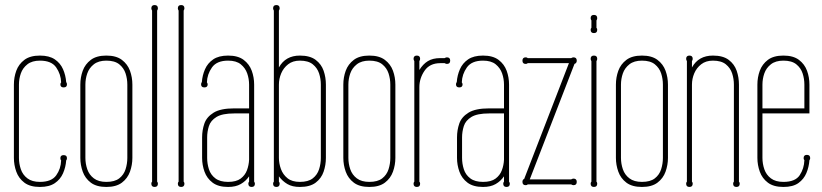

<svg xmlns="http://www.w3.org/2000/svg" viewBox="-20 -730 3254 760"><path d="M55 -105Q55 -82 62.5 -60Q70 -38 88.5 -24Q107 -10 138 -10Q184 -10 202.5 -36Q221 -62 222 -95Q219 -98 219 -104Q219 -116 232 -116Q245 -116 245 -104Q245 -98 242 -95Q240 -68 229.5 -44Q219 -20 197 -5Q175 10 138 10Q99 10 76.5 -7Q54 -24 44.5 -50.5Q35 -77 35 -105V-395Q35 -424 44.5 -450Q54 -476 76.5 -493Q99 -510 138 -510Q175 -510 197 -495Q219 -480 229.5 -456Q240 -432 242 -405Q245 -402 245 -396Q245 -384 232 -384Q219 -384 219 -396Q219 -401 222 -404Q221 -436 202.5 -463Q184 -490 138 -490Q107 -490 88.5 -475.5Q70 -461 62.5 -439.5Q55 -418 55 -395Z M504 -105Q504 -77 494.5 -50.5Q485 -24 462.5 -7Q440 10 401 10Q362 10 339.5 -7Q317 -24 307.5 -50.5Q298 -77 298 -105V-395Q298 -424 307.5 -450Q317 -476 339.5 -493Q362 -510 401 -510Q440 -510 462.5 -493Q485 -476 494.5 -450Q504 -424 504 -395ZM318 -105Q318 -82 325.5 -60Q333 -38 351.5 -24Q370 -10 401 -10Q434 -10 452 -24Q470 -38 477 -60Q484 -82 484 -105V-395Q484 -418 477 -439.5Q470 -461 452 -475.5Q434 -490 401 -490Q370 -490 351.5 -475.5Q333 -461 325.5 -439.5Q318 -418 318 -395Z M602 -11Q605 -8 605 -3Q605 10 592 10Q579 10 579 -3Q579 -8 582 -11V-688Q579 -693 579 -697Q579 -710 592 -710Q605 -710 605 -697Q605 -693 602 -688Z M707 -11Q710 -8 710 -3Q710 10 697 10Q684 10 684 -3Q684 -8 687 -11V-688Q684 -693 684 -697Q684 -710 697 -710Q710 -710 710 -697Q710 -693 707 -688Z M986 -11Q989 -7 989 -3Q989 10 976 10Q963 10 963 -3Q963 -8 966 -11V-32Q953 -13 933 -1.5Q913 10 883 10Q844 10 821.5 -7Q799 -24 789.5 -50.5Q780 -77 780 -105V-186Q780 -215 789 -241Q798 -267 825.5 -284Q853 -301 907 -301H966V-395Q966 -418 958.5 -439.5Q951 -461 933 -475.5Q915 -490 883 -490Q838 -490 819 -463Q800 -436 799 -404Q802 -400 802 -396Q802 -384 789 -384Q776 -384 776 -396Q776 -402 779 -405Q781 -432 791.5 -456Q802 -480 824 -495Q846 -510 883 -510Q922 -510 944.5 -493Q967 -476 976.5 -450Q986 -424 986 -395ZM800 -105Q800 -82 807 -60Q814 -38 832.5 -24Q851 -10 883 -10Q915 -10 932.5 -23Q950 -36 957.5 -56Q965 -76 966 -98V-281H907Q860 -281 837 -267Q814 -253 807 -231Q800 -209 800 -186Z M1270 -105Q1270 -77 1261 -50.5Q1252 -24 1229.5 -7Q1207 10 1167 10Q1137 10 1117.5 -1.5Q1098 -13 1084 -32V-11Q1087 -8 1087 -3Q1087 10 1074 10Q1061 10 1061 -3Q1061 -8 1064 -11V-688Q1061 -693 1061 -697Q1061 -710 1074 -710Q1087 -710 1087 -697Q1087 -693 1084 -688V-463Q1110 -510 1167 -510Q1207 -510 1229.5 -493Q1252 -476 1261 -450Q1270 -424 1270 -395ZM1084 -105Q1084 -83 1092 -61Q1100 -39 1118 -24.5Q1136 -10 1167 -10Q1200 -10 1218 -24Q1236 -38 1243 -60Q1250 -82 1250 -105V-395Q1250 -418 1243 -439.5Q1236 -461 1218 -475.5Q1200 -490 1167 -490Q1139 -490 1120.5 -475.5Q1102 -461 1093 -439.5Q1084 -418 1084 -395Z M1545 -105Q1545 -77 1535.5 -50.5Q1526 -24 1503.5 -7Q1481 10 1442 10Q1403 10 1380.5 -7Q1358 -24 1348.5 -50.5Q1339 -77 1339 -105V-395Q1339 -424 1348.5 -450Q1358 -476 1380.5 -493Q1403 -510 1442 -510Q1481 -510 1503.5 -493Q1526 -476 1535.5 -450Q1545 -424 1545 -395ZM1359 -105Q1359 -82 1366.5 -60Q1374 -38 1392.5 -24Q1411 -10 1442 -10Q1475 -10 1493 -24Q1511 -38 1518 -60Q1525 -82 1525 -105V-395Q1525 -418 1518 -439.5Q1511 -461 1493 -475.5Q1475 -490 1442 -490Q1411 -490 1392.5 -475.5Q1374 -461 1366.5 -439.5Q1359 -418 1359 -395Z M1640 -11Q1643 -8 1643 -3Q1643 10 1630 10Q1617 10 1617 -3Q1617 -8 1620 -11V-488Q1617 -493 1617 -497Q1617 -510 1630 -510Q1643 -510 1643 -497Q1643 -493 1640 -488V-453Q1654 -476 1673.5 -488Q1693 -500 1723 -500H1740Q1745 -503 1749 -503Q1762 -503 1762 -490Q1762 -477 1749 -477Q1745 -477 1740 -480H1723Q1681 -480 1660.5 -450Q1640 -420 1640 -385Z M1995 -11Q1998 -7 1998 -3Q1998 10 1985 10Q1972 10 1972 -3Q1972 -8 1975 -11V-32Q1962 -13 1942 -1.5Q1922 10 1892 10Q1853 10 1830.5 -7Q1808 -24 1798.5 -50.5Q1789 -77 1789 -105V-186Q1789 -215 1798 -241Q1807 -267 1834.5 -284Q1862 -301 1916 -301H1975V-395Q1975 -418 1967.5 -439.5Q1960 -461 1942 -475.5Q1924 -490 1892 -490Q1847 -490 1828 -463Q1809 -436 1808 -404Q1811 -400 1811 -396Q1811 -384 1798 -384Q1785 -384 1785 -396Q1785 -402 1788 -405Q1790 -432 1800.5 -456Q1811 -480 1833 -495Q1855 -510 1892 -510Q1931 -510 1953.5 -493Q1976 -476 1985.5 -450Q1995 -424 1995 -395ZM1809 -105Q1809 -82 1816 -60Q1823 -38 1841.5 -24Q1860 -10 1892 -10Q1924 -10 1941.5 -23Q1959 -36 1966.5 -56Q1974 -76 1975 -98V-281H1916Q1869 -281 1846 -267Q1823 -253 1816 -231Q1809 -209 1809 -186Z M2241 -20Q2246 -23 2250 -23Q2263 -23 2263 -10Q2263 3 2250 3Q2246 3 2241 0H2069Q2066 3 2061 3Q2048 3 2048 -10Q2048 -19 2055 -22L2232 -480H2069Q2066 -477 2061 -477Q2048 -477 2048 -490Q2048 -503 2061 -503Q2066 -503 2069 -500H2241Q2246 -503 2250 -503Q2263 -503 2263 -490Q2263 -480 2254 -477L2077 -20Z M2341 -620Q2344 -617 2344 -612Q2344 -599 2331 -599Q2318 -599 2318 -612Q2318 -617 2321 -620V-649Q2318 -654 2318 -658Q2318 -671 2331 -671Q2344 -671 2344 -658Q2344 -654 2341 -649ZM2341 -11Q2344 -8 2344 -3Q2344 10 2331 10Q2318 10 2318 -3Q2318 -8 2321 -11V-488Q2318 -493 2318 -497Q2318 -510 2331 -510Q2344 -510 2344 -497Q2344 -493 2341 -488Z M2624 -105Q2624 -77 2614.5 -50.5Q2605 -24 2582.5 -7Q2560 10 2521 10Q2482 10 2459.5 -7Q2437 -24 2427.5 -50.5Q2418 -77 2418 -105V-395Q2418 -424 2427.5 -450Q2437 -476 2459.5 -493Q2482 -510 2521 -510Q2560 -510 2582.5 -493Q2605 -476 2614.5 -450Q2624 -424 2624 -395ZM2438 -105Q2438 -82 2445.5 -60Q2453 -38 2471.5 -24Q2490 -10 2521 -10Q2554 -10 2572 -24Q2590 -38 2597 -60Q2604 -82 2604 -105V-395Q2604 -418 2597 -439.5Q2590 -461 2572 -475.5Q2554 -490 2521 -490Q2490 -490 2471.5 -475.5Q2453 -461 2445.5 -439.5Q2438 -418 2438 -395Z M2905 -11Q2908 -8 2908 -3Q2908 10 2895 10Q2882 10 2882 -3Q2882 -8 2885 -11V-395Q2885 -418 2878 -439.5Q2871 -461 2853 -475.5Q2835 -490 2802 -490Q2774 -490 2755.5 -475.5Q2737 -461 2728 -439.5Q2719 -418 2719 -395V-11Q2722 -8 2722 -3Q2722 10 2709 10Q2696 10 2696 -3Q2696 -8 2699 -11V-488Q2696 -493 2696 -497Q2696 -510 2709 -510Q2722 -510 2722 -497Q2722 -493 2719 -488V-463Q2745 -510 2802 -510Q2842 -510 2864.5 -493Q2887 -476 2896 -450Q2905 -424 2905 -395Z M3184 -281H2998V-105Q2998 -82 3005.5 -60Q3013 -38 3031.5 -24Q3050 -10 3081 -10Q3128 -10 3145.5 -36.5Q3163 -63 3164 -96Q3161 -99 3161 -104Q3161 -117 3174 -117Q3187 -117 3187 -104Q3187 -99 3184 -96Q3182 -69 3172 -45Q3162 -21 3140.5 -5.5Q3119 10 3081 10Q3042 10 3019.5 -7Q2997 -24 2987.5 -50.5Q2978 -77 2978 -105V-395Q2978 -424 2987.5 -450Q2997 -476 3019.5 -493Q3042 -510 3081 -510Q3120 -510 3142.5 -493Q3165 -476 3174.5 -450Q3184 -424 3184 -395ZM3164 -301V-395Q3164 -418 3157 -439.5Q3150 -461 3132 -475.5Q3114 -490 3081 -490Q3050 -490 3031.5 -475.5Q3013 -461 3005.5 -439.5Q2998 -418 2998 -395V-301Z"/></svg>

Font: Wire One
Style: Regular
Weight: 400
Designer: Alexei Vanyashin, Gayaneh Bagdasaryan
Foundry: Cyreal
Version: Version 1.102; ttfautohint (v1.8.3)